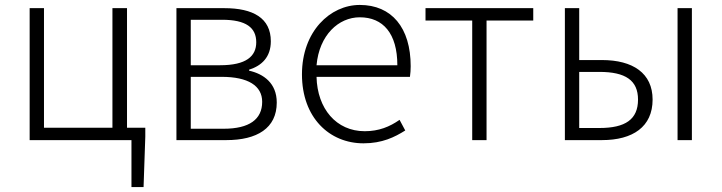

<svg xmlns="http://www.w3.org/2000/svg" viewBox="-20 -567 2920 777"><path d="M512 190H561L568 -14V-50H494V-534H435V-50H158V-534H100V0H512Z M694 0H896C1020 0 1100 -48 1100 -152C1100 -231 1046 -268 988 -281V-285C1039 -301 1076 -336 1076 -400C1076 -494 1004 -534 888 -534H694ZM752 -303V-487H879C976 -487 1017 -455 1017 -396C1017 -339 976 -303 871 -303ZM752 -46V-256H877C984 -256 1041 -220 1041 -155C1041 -84 989 -46 885 -46Z M1451 13C1527 13 1577 -12 1620 -39L1597 -82C1557 -54 1513 -36 1456 -36C1341 -36 1264 -127 1261 -256H1639C1641 -270 1642 -285 1642 -299C1642 -455 1565 -547 1436 -547C1316 -547 1202 -440 1202 -266C1202 -91 1313 13 1451 13ZM1261 -303C1272 -425 1350 -497 1436 -497C1530 -497 1588 -432 1588 -303Z M1891 0H1949V-484H2138V-534H1702V-484H1891Z M2266 0H2416C2541 0 2621 -54 2621 -164C2621 -271 2541 -324 2416 -324H2324V-534H2266ZM2324 -49V-276H2406C2511 -276 2562 -242 2562 -164C2562 -84 2511 -49 2406 -49ZM2722 0H2780V-534H2722Z"/></svg>

Font: GenYoGothic2 TW L
Style: Regular
Weight: 300
Version: Version 2.100;PS 2.1;hotconv 16.6.51;makeotf.lib2.5.65220 DE